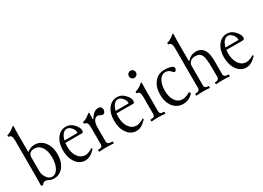

<svg xmlns="http://www.w3.org/2000/svg" viewBox="-19 -1424 2922 2137"><g transform="rotate(-30 1442.0 -355.5)"><path d="M242.2 11.2Q202.1 11.2 173.8 -6.8Q154.8 -16.1 139.2 -16.1Q116.2 -16.1 97.2 11.2Q94.7 15.6 84 11.7Q73.2 7.8 73.2 2Q75.2 -42 75.2 -126V-578.1Q75.2 -645 34.2 -645Q28.3 -645 28.3 -657Q28.3 -668.9 34.2 -668.9Q45.4 -668.9 73.7 -684.1Q102.1 -699.2 116.2 -712.9Q128.4 -725.1 133.8 -725.1Q140.6 -725.1 139.2 -710.9Q137.2 -675.8 137.2 -636.2V-387.2Q183.6 -424.8 237.8 -424.8Q312.5 -424.8 360.4 -363.3Q408.2 -301.8 408.2 -205.1Q408.2 -110.4 361.6 -49.6Q314.9 11.2 242.2 11.2ZM231.9 -17.1Q279.3 -17.1 308.6 -69.3Q337.9 -121.6 337.9 -205.1Q337.9 -289.1 304.2 -338.6Q270.5 -388.2 212.9 -388.2Q176.3 -388.2 156.7 -369.9Q137.2 -351.6 137.2 -316.9V-147Q137.2 -95.2 165.8 -56.2Q194.3 -17.1 231.9 -17.1Z M641.6 11.2Q571.8 11.2 526.1 -51.8Q480.5 -114.7 480.5 -211.9Q480.5 -305.7 524.7 -365.2Q568.8 -424.8 638.7 -424.8Q698.7 -424.8 743.7 -372.1Q778.3 -330.6 778.3 -298.8Q778.3 -270 758.8 -270H545.4Q542.5 -249 542.5 -226.1Q542.5 -143.6 578.6 -92.3Q614.7 -41 673.3 -41Q712.4 -41 764.6 -73.2Q766.6 -75.2 769.8 -72.5Q772.9 -69.8 774.2 -65.9Q775.4 -62 773.4 -59.1Q737.8 -22 706.8 -5.4Q675.8 11.2 641.6 11.2ZM636.7 -398.9Q606.9 -398.9 584.2 -371.8Q561.5 -344.7 550.8 -298.8H713.4Q718.8 -298.8 718.8 -307.1Q718.8 -339.8 692.1 -369.4Q665.5 -398.9 636.7 -398.9Z M826.2 3.9Q820.3 3.9 820.3 -8.5Q820.3 -21 826.2 -21Q854 -21 866.7 -29.5Q879.4 -38.1 879.4 -61V-279.8Q879.4 -349.1 838.4 -349.1Q831.5 -349.1 831.5 -362.1Q831.5 -375 838.4 -375Q852.1 -375 879.6 -390.9Q907.2 -406.7 922.4 -421.9Q935.5 -431.2 939.5 -431.2Q943.4 -431.2 943.4 -418Q941.4 -370.1 941.4 -346.2L948.2 -342.8Q994.1 -424.8 1055.2 -424.8Q1075.7 -424.8 1087.9 -412.6Q1100.1 -400.4 1100.1 -380.9Q1100.1 -360.8 1089.8 -346.9Q1079.6 -333 1065.4 -333Q1054.2 -333 1038.6 -341.8Q1018.1 -353 1006.3 -353Q977.1 -353 959.2 -322.3Q941.4 -291.5 941.4 -238.8V-61Q941.4 -38.6 958.3 -29.8Q975.1 -21 1005.4 -21Q1012.2 -21 1012.2 -8.5Q1012.2 3.9 1005.4 3.9Q965.8 0 916.5 0Q867.2 0 826.2 3.9Z M1299.3 11.2Q1229.5 11.2 1183.8 -51.8Q1138.2 -114.7 1138.2 -211.9Q1138.2 -305.7 1182.4 -365.2Q1226.6 -424.8 1296.4 -424.8Q1356.4 -424.8 1401.4 -372.1Q1436 -330.6 1436 -298.8Q1436 -270 1416.5 -270H1203.1Q1200.2 -249 1200.2 -226.1Q1200.2 -143.6 1236.3 -92.3Q1272.5 -41 1331.1 -41Q1370.1 -41 1422.4 -73.2Q1424.3 -75.2 1427.5 -72.5Q1430.7 -69.8 1431.9 -65.9Q1433.1 -62 1431.2 -59.1Q1395.5 -22 1364.5 -5.4Q1333.5 11.2 1299.3 11.2ZM1294.4 -398.9Q1264.6 -398.9 1241.9 -371.8Q1219.2 -344.7 1208.5 -298.8H1371.1Q1376.5 -298.8 1376.5 -307.1Q1376.5 -339.8 1349.9 -369.4Q1323.2 -398.9 1294.4 -398.9Z M1573.2 -512.2Q1555.2 -512.2 1542 -525.6Q1528.8 -539.1 1528.8 -559.1Q1528.8 -577.6 1542 -590.8Q1555.2 -604 1573.2 -604Q1592.8 -604 1606 -590.8Q1619.1 -577.6 1619.1 -559.1Q1619.1 -539.6 1605.5 -525.9Q1591.8 -512.2 1573.2 -512.2ZM1499 3.9Q1493.2 3.9 1493.2 -8.5Q1493.2 -21 1499 -21Q1529.3 -21 1541.3 -29.8Q1553.2 -38.6 1553.2 -61V-284.2Q1553.2 -351.1 1512.2 -351.1Q1506.3 -351.1 1506.3 -363Q1506.3 -375 1512.2 -375Q1523.4 -375 1551.8 -390.1Q1580.1 -405.3 1594.2 -418.9Q1606.4 -431.2 1611.8 -431.2Q1617.2 -431.2 1617.2 -417Q1615.2 -381.8 1615.2 -341.8V-61Q1615.2 -38.6 1626.7 -29.8Q1638.2 -21 1668.9 -21Q1674.8 -21 1674.8 -8.5Q1674.8 3.9 1668.9 3.9Q1631.8 0 1584 0Q1536.1 0 1499 3.9Z M1900.9 11.2Q1823.7 11.2 1775.4 -49.3Q1727.1 -109.9 1727.1 -205.1Q1727.1 -304.7 1776.4 -364.7Q1825.7 -424.8 1908.2 -424.8Q1948.7 -424.8 1980.7 -415.3Q2012.7 -405.8 2018.1 -392.1Q2021 -386.2 2021 -373Q2021 -365.7 2012.2 -355.5Q2003.4 -345.2 1996.1 -345.2Q1986.8 -345.2 1980 -354Q1945.8 -397 1900.9 -397Q1854.5 -397 1824.7 -347.2Q1794.9 -297.4 1794.9 -219.2Q1794.9 -138.2 1829.6 -88.1Q1864.3 -38.1 1919.9 -38.1Q1962.4 -38.1 2013.2 -68.8Q2020.5 -73.2 2027.1 -62.7Q2033.7 -52.2 2028.3 -44.9Q1973.6 11.2 1900.9 11.2Z M2074.7 3.9Q2068.8 3.9 2068.8 -8.5Q2068.8 -21 2074.7 -21Q2129.9 -21 2129.9 -60.1V-578.1Q2129.9 -645 2088.9 -645Q2083 -645 2083 -657Q2083 -668.9 2088.9 -668.9Q2100.1 -668.9 2127.9 -684.1Q2155.8 -699.2 2170.4 -712.9Q2182.6 -725.1 2188.5 -725.1Q2195.3 -725.1 2193.8 -710.9Q2191.4 -667 2191.4 -636.2V-374L2197.8 -372.1Q2224.1 -399.9 2250.7 -412.4Q2277.3 -424.8 2310.5 -424.8Q2377.9 -424.8 2411.6 -370.1Q2426.8 -343.8 2433.1 -310.5Q2439.5 -277.3 2439.5 -225.1V-60.1Q2439.5 -21 2496.6 -21Q2503.4 -21 2503.4 -8.5Q2503.4 3.9 2496.6 3.9Q2465.8 0 2412.6 0Q2359.4 0 2328.6 3.9Q2321.8 3.9 2321.8 -8.5Q2321.8 -21 2328.6 -21Q2377.4 -21 2377.4 -61V-172.9Q2377.4 -296.4 2359.9 -335.9Q2339.4 -383.8 2277.8 -383.8Q2239.7 -383.8 2215.6 -362.8Q2191.4 -341.8 2191.4 -309.1V-60.1Q2191.4 -21 2240.7 -21Q2246.6 -21 2246.6 -8.5Q2246.6 3.9 2240.7 3.9Q2210 0 2158.7 0Q2105.5 0 2074.7 3.9Z M2711.4 11.2Q2641.6 11.2 2595.9 -51.8Q2550.3 -114.7 2550.3 -211.9Q2550.3 -305.7 2594.5 -365.2Q2638.7 -424.8 2708.5 -424.8Q2768.6 -424.8 2813.5 -372.1Q2848.1 -330.6 2848.1 -298.8Q2848.1 -270 2828.6 -270H2615.2Q2612.3 -249 2612.3 -226.1Q2612.3 -143.6 2648.4 -92.3Q2684.6 -41 2743.2 -41Q2782.2 -41 2834.5 -73.2Q2836.4 -75.2 2839.6 -72.5Q2842.8 -69.8 2844 -65.9Q2845.2 -62 2843.3 -59.1Q2807.6 -22 2776.6 -5.4Q2745.6 11.2 2711.4 11.2ZM2706.5 -398.9Q2676.8 -398.9 2654.1 -371.8Q2631.3 -344.7 2620.6 -298.8H2783.2Q2788.6 -298.8 2788.6 -307.1Q2788.6 -339.8 2762 -369.4Q2735.4 -398.9 2706.5 -398.9Z"/></g></svg>

Font: Junicode SmCond Light
Style: Regular
Weight: 300
Width: 4
Designer: Peter S. Baker
Version: Version 2.206